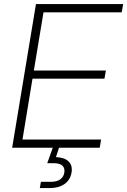

<svg xmlns="http://www.w3.org/2000/svg" viewBox="-20 -748 644 972"><path d="M41.5 0 162.1 -727.5H603.5L596.2 -685.5H200.2L151.4 -391.1H516.1L508.8 -349.6H144.5L93.8 -41.5H491.7L484.9 0ZM181.6 204.1 187 172.4H237.8Q267.1 172.4 284.7 160.2Q302.2 147.9 305.7 125.5Q309.1 103 295.9 90.6Q282.7 78.1 251 78.1H219.2L252 -13.7H278.8V0L263.2 47.4Q306.2 48.8 327.1 69.3Q348.1 89.8 342.3 125Q335.9 163.1 306.6 183.6Q277.3 204.1 232.9 204.1Z"/></svg>

Font: Inter 28pt ExtraLight
Style: Italic
Weight: 250
Italic angle: -9.3988°
Designer: Rasmus Andersson
Foundry: rsms
Version: Version 4.001;git-66647c0bb